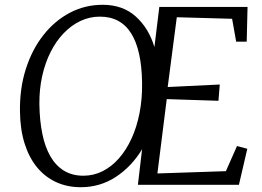

<svg xmlns="http://www.w3.org/2000/svg" viewBox="-20 -772 1094 802"><path d="M317.5 10Q260.5 10 214 -11.5Q167.5 -33 134.2 -73.8Q101 -114.5 82.8 -172.5Q64.5 -230.5 63.5 -303.5Q61.5 -400.5 87.5 -482.5Q113.5 -564.5 161 -625Q208.5 -685.5 272 -718.8Q335.5 -752 409 -752Q493 -752 547.2 -703Q601.5 -654 625 -575.5L645.5 -743H1014L1010.5 -598H966.5L949.5 -693.5L718.5 -700L680.5 -408.5L898 -419L892.5 -351L676.5 -358L637.5 -47.5L923.5 -57L970 -162L1013 -150.5L978 0H556L573.5 -148.5Q529.5 -76 463.8 -33Q398 10 317.5 10ZM328.5 -38Q371 -38 408.8 -57Q446.5 -76 477 -110.8Q507.5 -145.5 529.5 -193.5Q551.5 -241.5 563 -300.5Q574.5 -359.5 573.5 -426Q572.5 -495 561 -546.8Q549.5 -598.5 527.5 -633.2Q505.5 -668 473 -685.2Q440.5 -702.5 397 -702.5Q354.5 -702.5 316.2 -684.5Q278 -666.5 246.2 -633.5Q214.5 -600.5 191.5 -555Q168.5 -509.5 156.2 -454.2Q144 -399 144.5 -337Q145.5 -268 156.8 -213Q168 -158 190.5 -119Q213 -80 247.2 -59Q281.5 -38 328.5 -38Z"/></svg>

Font: Merriweather Light
Style: Italic
Weight: 300
Italic angle: -7.8°
Designer: Eben Sorkin
Foundry: Eben Sorkin
Version: Version 2.101